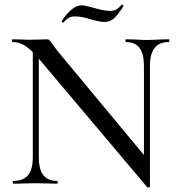

<svg xmlns="http://www.w3.org/2000/svg" viewBox="-20 -795 769 831"><path d="M710 -613Q629 -613 629 -510V13Q629 15 624 16Q619 17 617 15L148 -541V-115Q148 -62 167.5 -37Q187 -12 227 -12Q230 -12 230 -6Q230 0 227 0Q201 0 187 -1L136 -2L82 -1Q67 0 38 0Q35 0 35 -6Q35 -12 38 -12Q81 -12 101.5 -37Q122 -62 122 -115V-569Q98 -593 77.5 -603Q57 -613 35 -613Q32 -613 32 -619Q32 -625 35 -625L74 -624Q86 -623 108 -623L159 -624Q169 -625 182 -625Q190 -625 194 -621Q198 -617 206 -605L230 -573L603 -124V-510Q603 -562 584 -587.5Q565 -613 525 -613Q523 -613 523 -619Q523 -625 525 -625L565 -624Q595 -622 616 -622Q636 -622 668 -624L710 -625Q713 -625 713 -619Q713 -613 710 -613ZM507 -775H508Q511 -775 513 -772.5Q515 -770 514 -768Q488 -727 471 -713.5Q454 -700 433 -700Q416 -700 397.5 -705Q379 -710 374 -711Q333 -724 305 -724Q288 -724 279 -719Q270 -714 263.5 -707Q257 -700 254 -697H253Q251 -697 248.5 -699.5Q246 -702 247 -704Q293 -772 333 -772Q346 -772 382 -762Q428 -748 457 -748Q474 -748 484.5 -754.5Q495 -761 507 -775Z"/></svg>

Font: Cormorant Infant Medium
Style: Regular
Weight: 500
Designer: Christian Thalmann (Catharsis Fonts)
Version: Version 3.000